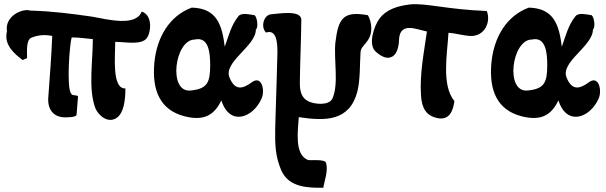

<svg xmlns="http://www.w3.org/2000/svg" viewBox="-20 -557 2865 908"><path d="M342 -14 349 -101C343 -110 321 -102 316 -115C294 -144 309 -349 319 -380C353 -380 387 -375 419 -372C419 -267 398 -144 428 -54C439 -16 489 32 534 -1C566 -26 573 -84 573 -139C508 -135 525 -294 525 -359C548 -359 580 -355 605 -355C655 -355 679 -366 687 -408C696 -449 685 -492 650 -502C623 -430 488 -465 417 -478C320 -492 229 -504 123 -507C87 -519 1 -481 13 -409C-4 -343 53 -299 87 -273L108 -282C108 -316 103 -369 129 -379C161 -392 193 -394 227 -387C223 -286 215 -190 208 -91C206 -38 234 -3 286 -2C297 -2 341 -2 342 -14Z M901 -370C967 -385 974 -308 974 -249C974 -166 960 -137 882 -129C773 -117 806 -370 901 -370ZM1190 -417C1203 -428 1196 -476 1184 -485C1162 -488 1124 -499 1108 -481C1074 -439 1062 -390 1043 -336C1030 -439 1006 -518 887 -521C783 -483 722 -383 710 -261C698 -131 736 -37 853 -7C951 18 995 -18 1027 -82C1067 43 1178 -1 1217 -91C1234 -127 1219 -203 1171 -168C1124 -133 1090 -131 1066 -189C1033 -263 1190 -338 1190 -417Z M1405 -463C1405 -512 1297 -492 1258 -489C1225 -481 1213 -428 1238 -403C1289 -420 1292 -353 1292 -309L1288 -164C1282 85 1269 150 1310 248C1346 333 1445 331 1509 331C1514 297 1533 253 1522 213C1516 193 1442 204 1435 199C1370 172 1390 54 1393 -3C1519 16 1633 17 1670 -124C1684 -181 1681 -245 1685 -310C1687 -346 1736 -357 1736 -423C1736 -447 1729 -469 1720 -485C1604 -506 1580 -472 1566 -355C1558 -270 1583 -160 1552 -91C1536 -57 1469 -63 1438 -78C1407 -94 1398 -122 1398 -164C1399 -264 1404 -363 1405 -463Z M1919 -536C1859 -529 1806 -512 1774 -468C1751 -438 1716 -343 1760 -310C1784 -290 1811 -274 1838 -291C1857 -304 1866 -335 1867 -368C1870 -457 1952 -417 1999 -408C1986 -314 1964 -209 1971 -105C1975 -45 1995 -9 2051 2C2106 12 2123 -34 2129 -79C2067 -154 2095 -301 2101 -402C2134 -400 2168 -389 2203 -387C2272 -383 2303 -454 2282 -505C2094 -512 1991 -544 1919 -536Z M2495 -370C2561 -385 2568 -308 2568 -249C2568 -166 2554 -137 2476 -129C2367 -117 2400 -370 2495 -370ZM2784 -417C2797 -428 2790 -476 2778 -485C2756 -488 2718 -499 2702 -481C2668 -439 2656 -390 2637 -336C2624 -439 2600 -518 2481 -521C2377 -483 2316 -383 2304 -261C2292 -131 2330 -37 2447 -7C2545 18 2589 -18 2621 -82C2661 43 2772 -1 2811 -91C2828 -127 2813 -203 2765 -168C2718 -133 2684 -131 2660 -189C2627 -263 2784 -338 2784 -417Z"/></svg>

Font: Philokalia
Style: Regular
Weight: 400
Version: Version 001.010